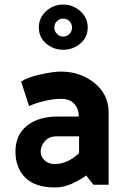

<svg xmlns="http://www.w3.org/2000/svg" viewBox="-20 -813 556 845"><path d="M258 -793Q301 -793 333.5 -764Q366 -735 366 -692Q366 -649 333.5 -621.5Q301 -594 258 -594Q215 -594 183 -621.5Q151 -649 151 -692Q151 -735 183 -764Q215 -793 258 -793ZM258 -652Q275 -652 286 -664Q297 -676 297 -692Q297 -708 286 -719.5Q275 -731 258 -731Q242 -731 230.5 -719.5Q219 -708 219 -692Q219 -676 230.5 -664Q242 -652 258 -652ZM159 -145Q159 -124 176 -107.5Q193 -91 221 -91Q248 -91 275.5 -103Q303 -115 328 -139V-213H230Q196 -213 177.5 -192Q159 -171 159 -145ZM223 12Q134 12 91 -31.5Q48 -75 48 -145Q48 -220 99 -260Q150 -300 232 -300H327Q326 -337 305.5 -357.5Q285 -378 249 -378Q215 -378 175 -368.5Q135 -359 108 -346L73 -454Q101 -473 158.5 -485.5Q216 -498 247 -498Q334 -498 396 -447.5Q458 -397 458 -319V0H391L359 -41Q332 -20 295.5 -4Q259 12 223 12Z"/></svg>

Font: Palanquin Dark
Style: Regular
Weight: 400
Designer: Pria Ravichandran
Version: Version 1.000